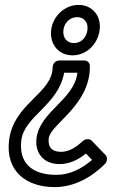

<svg xmlns="http://www.w3.org/2000/svg" viewBox="-20 -548 484 784"><path d="M296 -251C283 -140 143 -94 129 17C122 77 158 122 223 122C264 122 300 104 331 79L356 105C312 142 265 166 210 166C111 166 56 118 67 25C79 -74 218 -118 242 -251ZM347 -279C347 -291 337 -301 325 -301H223C202 -301 195 -283 195 -273C193 -165 36 -127 17 25C2 150 86 216 203 216C284 216 355 175 409 121C418 112 420 95 411 85L354 26C346 18 329 18 318 28C288 56 260 72 229 72C190 72 175 51 179 17C186 -42 349 -117 347 -279ZM337 -426C333 -392 309 -372 282 -372C255 -372 235 -392 239 -426C243 -457 267 -478 295 -478C323 -478 341 -457 337 -426ZM387 -426C394 -483 357 -528 301 -528C245 -528 196 -483 189 -426C182 -368 219 -322 276 -322C333 -322 380 -368 387 -426Z"/></svg>

Font: Falling Sky
Style: OuObl
Weight: 400
Designer: Paul D. Hunt
Foundry: Adobe Systems Incorporated
Version: Version 1.02